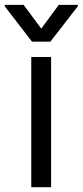

<svg xmlns="http://www.w3.org/2000/svg" viewBox="-54 -785 347 805"><path d="M77.1 0V-545.9H160.2V0ZM44.9 -764.6 119.1 -665 192.4 -764.6H272.5V-758.8L157.2 -610.4H80.1L-34.2 -758.8V-764.6Z"/></svg>

Font: Inter
Style: Regular
Weight: 400
Designer: Rasmus Andersson
Foundry: rsms
Version: Version 4.000;git-8c9346024